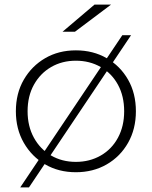

<svg xmlns="http://www.w3.org/2000/svg" viewBox="-20 -745 660 835"><path d="M310 4Q235 4 176.5 -30Q118 -64 83.5 -124Q49 -184 49 -261Q49 -339 83.5 -398.5Q118 -458 176.5 -492Q235 -526 310 -526Q385 -526 444 -492Q503 -458 537 -398.5Q571 -339 571 -261Q571 -184 537 -124Q503 -64 444 -30Q385 4 310 4ZM310 -41Q370 -41 418 -68.5Q466 -96 493 -146Q520 -196 520 -261Q520 -327 493 -376.5Q466 -426 418 -453.5Q370 -481 310 -481Q250 -481 202.5 -453.5Q155 -426 127.5 -376.5Q100 -327 100 -261Q100 -196 127.5 -146Q155 -96 202.5 -68.5Q250 -41 310 -41ZM68 70 512 -592H550L106 70ZM252 -607 391 -725H463L306 -607Z"/></svg>

Font: Modern
Style: Regular
Weight: 300
Designer: Julieta Ulanovsky
Foundry: Julieta Ulanovsky
Version: Version 8.000